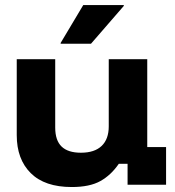

<svg xmlns="http://www.w3.org/2000/svg" viewBox="-20 -736 698 765"><path d="M265.8 9.2Q158.3 9.2 102.5 -46.2Q46.7 -101.7 46.7 -197.5V-500H200V-227.5Q200 -176.7 225.4 -152.1Q250.8 -127.5 302.5 -127.5Q356.7 -127.5 385 -154.6Q413.3 -181.7 413.3 -232.5V-500H566.7V-150H641.7V0H488.3V-83.3H453.3Q422.5 -38.3 380 -14.6Q337.5 9.2 265.8 9.2ZM221.7 -561.7V-565L311.7 -715.8H473.3V-712.5L342.5 -561.7Z"/></svg>

Font: Funnel Display Light ExtraBold
Style: Regular
Weight: 800
Version: Version 1.000